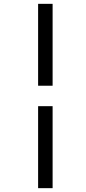

<svg xmlns="http://www.w3.org/2000/svg" viewBox="-20 -889 450 1000"><path d="M178.5 -869H254V-442.5H178.5ZM178.5 -336H254V91H178.5Z"/></svg>

Font: Merriweather 36pt Medium
Style: Italic
Weight: 500
Italic angle: -7.8°
Version: Version 2.101